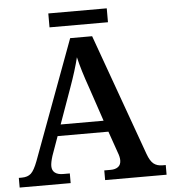

<svg xmlns="http://www.w3.org/2000/svg" viewBox="-57 -897 845 949"><g transform="rotate(-5 365.5 -422.5)"><path d="M2 -48H17Q46 -48 62.5 -63Q79 -78 96 -123L315 -714H424L641 -111Q654 -75 671 -61.5Q688 -48 715 -48H731V0H426V-48H458Q481 -48 495 -58.5Q509 -69 509 -91Q509 -108 500 -131L463 -237H211L177 -142Q167 -110 167 -92Q167 -70 181.5 -59Q196 -48 222 -48H255V0H2ZM444 -293 387 -462Q355 -552 340 -617Q325 -555 294 -469L231 -293ZM218 -845H508V-776H218Z"/></g></svg>

Font: Noto Serif SemiBold
Style: Regular
Weight: 600
Designer: Monotype Design Team
Foundry: Monotype Imaging Inc.
Version: Version 1.001